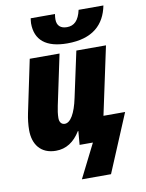

<svg xmlns="http://www.w3.org/2000/svg" viewBox="-104 -860 861 1136"><g transform="rotate(-10 326.0 -292.5)"><path d="M350 -604C502 -604 576 -676 598 -788H449C435 -725 407 -699 364 -699C327 -699 304 -717 304 -756C304 -765 305 -777 307 -788H161C160 -779 158 -765 158 -758C158 -658 221 -604 350 -604ZM294 203H469L615 -145H485L572 -553H394L335 -279C316 -188 286 -138 252 -138C233 -138 220 -152 220 -178C220 -199 224 -228 229 -250L293 -553H114L48 -238C41 -205 37 -169 37 -137C37 -54 80 10 173 10C235 10 283 -22 320 -82H323L316 0H396Z"/></g></svg>

Font: Noto Sans SemiCondensed Black
Style: Italic
Weight: 900
Width: 4
Italic angle: -12°
Designer: Monotype Design Team
Foundry: Monotype Imaging Inc.
Version: Version 2.013